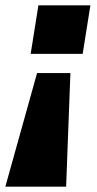

<svg xmlns="http://www.w3.org/2000/svg" viewBox="-61 -520 364 720"><path d="M-41 180 78 -246H203L187 180ZM54 -318 83 -500H278L249 -318Z"/></svg>

Font: Nunito Sans 9pt Black
Style: Italic
Weight: 900
Italic angle: -9°
Version: Version 3.101;gftools[0.9.27]